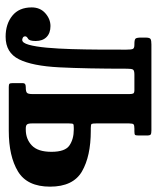

<svg xmlns="http://www.w3.org/2000/svg" viewBox="44 -604 572 700"><g transform="rotate(90 330.0 -254.0)"><path d="M7 -83.5Q7 -114.5 28.2 -133.2Q49.5 -152 75 -152Q100.5 -152 115 -137.8Q129.5 -123.5 129.5 -98Q129.5 -75 121 -70.2Q112.5 -65.5 112.5 -60Q112.5 -54 117 -51.5Q121.5 -49 125.5 -49Q136.5 -49 143.2 -73.2Q150 -97.5 153.8 -138.2Q157.5 -179 159 -228.8Q160.5 -278.5 160.8 -330.5Q161 -382.5 161 -428.5Q161 -446 158.5 -452Q156 -458 143.5 -458H140.5Q124.5 -458 120.8 -462.2Q117 -466.5 117 -483V-498.5Q117 -514 122.5 -517Q128 -520 142 -520H455.5Q466.5 -520 470.2 -517.5Q474 -515 474 -503V-474Q474 -462.5 471.5 -460.2Q469 -458 458.5 -458H449Q437 -458 433.5 -455Q430 -452 430 -439V-318.5Q430 -305.5 431.8 -302.2Q433.5 -299 447 -299H457Q549.5 -299 605 -266.8Q660.5 -234.5 660.5 -150.5Q660.5 -67 605 -33.5Q549.5 0 457 0H297Q288 0 285.5 -2.5Q283 -5 283 -15V-49Q283 -57.5 287 -59.8Q291 -62 298 -62H300Q312.5 -62 317.8 -65.8Q323 -69.5 323 -87V-439Q323 -449.5 320.8 -453.8Q318.5 -458 308.5 -458H252Q237 -458 233.8 -453Q230.5 -448 230.5 -432Q230.5 -282.5 225.5 -184.2Q220.5 -86 196.2 -37.2Q172 11.5 114 11.5Q67.5 11.5 37.2 -13Q7 -37.5 7 -83.5ZM452.5 -62Q487 -62 510.2 -84Q533.5 -106 533.5 -155.5Q533.5 -205.5 510.2 -221.2Q487 -237 452.5 -237H446Q435 -237 432.5 -235Q430 -233 430 -220V-83.5Q430 -71 433.8 -66.5Q437.5 -62 448 -62Z"/></g></svg>

Font: Besley* Condensed Medium
Style: Regular
Weight: 500
Width: 3
Designer: Owen Earl
Foundry: indestructible type*
Version: Version 3.000; ttfautohint (v1.8.3)